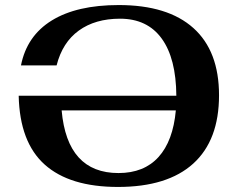

<svg xmlns="http://www.w3.org/2000/svg" viewBox="-20 -730 941 760"><path d="M847 -353Q847 -175 745 -82.5Q643 10 447 10Q256 10 157 -78.5Q58 -167 54 -351H678Q677 -499 620 -577.5Q563 -656 455 -656Q357 -656 292 -609Q227 -562 204 -471H63Q86 -588 185 -649Q284 -710 450 -710Q644 -710 745.5 -619Q847 -528 847 -353ZM676 -293H224Q246 -45 449 -45Q550 -45 607.5 -108.5Q665 -172 676 -293Z"/></svg>

Font: Fahkwang
Style: Bold
Weight: 700
Designer: Suppakit Chalermlarp | Katatrad Co.,Ltd.
Foundry: Cadson Demak Co.,Ltd.
Version: Version 1.000; ttfautohint (v1.6)